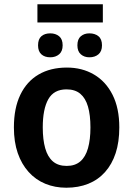

<svg xmlns="http://www.w3.org/2000/svg" viewBox="-20 -868 622 898"><path d="M461 -848V-763H155V-848ZM215 -712Q240 -712 256.5 -698.5Q273 -685 273 -656Q273 -628 256.5 -614Q240 -600 215 -600Q189 -600 173.5 -614Q158 -628 158 -656Q158 -685 173.5 -698.5Q189 -712 215 -712ZM398 -712Q424 -712 440.5 -698.5Q457 -685 457 -656Q457 -628 440.5 -614Q424 -600 398 -600Q374 -600 358 -614Q342 -628 342 -656Q342 -685 358 -698.5Q374 -712 398 -712ZM538 -272Q538 -204 521 -152Q504 -100 471.5 -63.5Q439 -27 393 -8.5Q347 10 290 10Q237 10 192 -8.5Q147 -27 114 -63.5Q81 -100 63 -152Q45 -204 45 -272Q45 -362 75 -424.5Q105 -487 160.5 -519.5Q216 -552 293 -552Q364 -552 419.5 -519.5Q475 -487 506.5 -424.5Q538 -362 538 -272ZM180 -272Q180 -215 191.5 -174.5Q203 -134 227.5 -113Q252 -92 292 -92Q331 -92 355.5 -113Q380 -134 391.5 -174.5Q403 -215 403 -272Q403 -330 391.5 -369.5Q380 -409 355.5 -429.5Q331 -450 291 -450Q232 -450 206 -404Q180 -358 180 -272Z"/></svg>

Font: Noto Sans Display SemiBold
Style: Regular
Weight: 600
Designer: Monotype Design Team
Foundry: Monotype Imaging Inc.
Version: Version 2.003